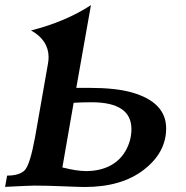

<svg xmlns="http://www.w3.org/2000/svg" viewBox="-34 -728 726 748"><path d="M295.9 0.5Q276.9 0.5 211.9 -2.2Q147 -4.9 100.6 -4.9Q83.5 -4.9 -14.2 0L-6.3 -43.9Q41 -43.9 61.8 -64.2Q82.5 -84.5 102.5 -192.9L152.8 -479.5Q155.3 -492.7 155.3 -504.9Q155.3 -571.3 86.9 -609.4Q220.7 -643.1 320.3 -708L263.2 -385.7H312.5Q416.5 -385.7 478.5 -368.2Q613.3 -330.1 613.3 -228Q613.3 -133.8 526.4 -66.7Q439.5 0.5 295.9 0.5ZM300.8 -61.5Q354 -61.5 393.8 -81.8Q433.6 -102.1 455.8 -141.4Q478 -180.7 478 -225.1Q478 -329.6 322.8 -329.6Q283.7 -329.6 252.9 -327.6L209 -75.7Q265.6 -61.5 300.8 -61.5Z"/></svg>

Font: Kelvinch
Style: Bold Italic
Weight: 700
Italic angle: -10°
Designer: Paul James Miller
Foundry: High-Logic / Made with FontCreator
Version: Version 3.30 September 23, 2016